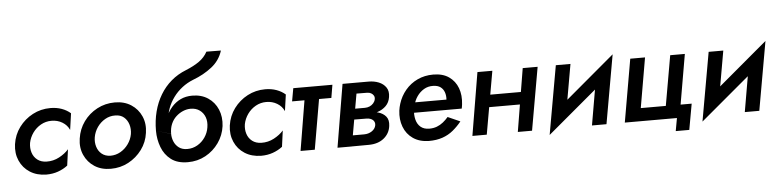

<svg xmlns="http://www.w3.org/2000/svg" viewBox="-49 -1042 5654 1398"><g transform="rotate(-5 2778.0 -343.0)"><path d="M150 -230Q158 -270 182 -303.5Q206 -337 241.5 -357Q277 -377 319 -377Q363 -377 398 -356Q433 -335 449 -299L466 -419Q439 -443 401.5 -456.5Q364 -470 319 -470Q249 -470 189.5 -438.5Q130 -407 90 -353Q50 -299 40 -230Q31 -164 55 -109.5Q79 -55 129 -23Q179 9 248 10Q295 10 334.5 -4Q374 -18 405 -42L421 -160Q394 -129 351 -106Q308 -83 258 -84Q218 -85 191.5 -105.5Q165 -126 154.5 -159Q144 -192 150 -230Z M513 -230Q503 -164 527.5 -109.5Q552 -55 601.5 -23Q651 9 720 9Q790 9 849 -22.5Q908 -54 948 -108Q988 -162 997 -230Q1007 -296 983 -350.5Q959 -405 909 -437.5Q859 -470 790 -470Q720 -470 660.5 -438.5Q601 -407 562 -353Q523 -299 513 -230ZM623 -230Q630 -270 653 -303Q676 -336 710.5 -356Q745 -376 785 -375Q824 -375 848.5 -354Q873 -333 883 -300Q893 -267 887 -230Q880 -191 856.5 -158Q833 -125 799 -105.5Q765 -86 725 -86Q687 -87 662 -107.5Q637 -128 627 -161Q617 -194 623 -230Z M1336 -376Q1375 -376 1402 -356.5Q1429 -337 1441 -304.5Q1453 -272 1446 -230Q1440 -191 1417.5 -158Q1395 -125 1361 -105.5Q1327 -86 1287 -86Q1250 -86 1226 -104Q1202 -122 1190.5 -149.5Q1179 -177 1179 -206L1071 -238Q1071 -175 1092.5 -118Q1114 -61 1160.5 -25.5Q1207 10 1283 10Q1354 10 1412.5 -22Q1471 -54 1509.5 -108.5Q1548 -163 1557 -230Q1565 -297 1542 -351.5Q1519 -406 1471 -438Q1423 -470 1356 -470ZM1132 -231 1179 -206Q1179 -247 1192.5 -278.5Q1206 -310 1229.5 -331.5Q1253 -353 1280.5 -364.5Q1308 -376 1336 -376L1356 -470Q1308 -470 1270.5 -452Q1233 -434 1205 -402Q1177 -370 1159 -326Q1141 -282 1132 -231ZM1071 -238 1174 -208 1168 -306Q1169 -350 1184.5 -392.5Q1200 -435 1227.5 -472.5Q1255 -510 1292 -538.5Q1329 -567 1372 -584Q1452 -614 1511.5 -661Q1571 -708 1593 -779L1487 -780Q1465 -739 1425.5 -711Q1386 -683 1327 -659Q1266 -635 1218.5 -594.5Q1171 -554 1138 -499Q1105 -444 1088 -378Q1071 -312 1071 -238Z M1720 -230Q1728 -270 1752 -303.5Q1776 -337 1811.5 -357Q1847 -377 1889 -377Q1933 -377 1968 -356Q2003 -335 2019 -299L2036 -419Q2009 -443 1971.5 -456.5Q1934 -470 1889 -470Q1819 -470 1759.5 -438.5Q1700 -407 1660 -353Q1620 -299 1610 -230Q1601 -164 1625 -109.5Q1649 -55 1699 -23Q1749 9 1818 10Q1865 10 1904.5 -4Q1944 -18 1975 -42L1991 -160Q1964 -129 1921 -106Q1878 -83 1828 -84Q1788 -85 1761.5 -105.5Q1735 -126 1724.5 -159Q1714 -192 1720 -230Z M2094 -460 2077 -365H2364L2380 -460ZM2180 -440 2107 0H2211L2287 -440Z M2478 -240 2472 -194 2604 -193Q2620 -193 2632 -189Q2644 -185 2652 -178Q2660 -171 2663.5 -161Q2667 -151 2665 -139Q2660 -113 2635.5 -96.5Q2611 -80 2578 -80H2452L2438 0L2605 -1Q2673 -1 2716 -35.5Q2759 -70 2766 -125Q2772 -169 2751.5 -194Q2731 -219 2695 -229.5Q2659 -240 2617 -240ZM2477 -221H2613Q2653 -222 2690 -234Q2727 -246 2752 -271Q2777 -296 2783 -335Q2790 -378 2771 -405.5Q2752 -433 2718.5 -446.5Q2685 -460 2645 -460H2516L2503 -381L2626 -380Q2643 -380 2655.5 -373Q2668 -366 2674.5 -354.5Q2681 -343 2678 -328Q2675 -312 2663.5 -299Q2652 -286 2636 -279Q2620 -272 2601 -272H2484ZM2454 -460 2377 0H2482L2563 -460Z M2909 -205H3303Q3305 -213 3306 -221Q3307 -229 3308 -235Q3316 -302 3296.5 -354.5Q3277 -407 3232 -438.5Q3187 -470 3117 -470Q3054 -470 3002 -445.5Q2950 -421 2913.5 -377.5Q2877 -334 2860 -279Q2856 -267 2853.5 -255Q2851 -243 2849 -230Q2841 -166 2861.5 -111.5Q2882 -57 2929 -24.5Q2976 8 3045 9Q3101 9 3144.5 -6Q3188 -21 3222.5 -49.5Q3257 -78 3285 -113L3195 -153Q3178 -133 3157 -116Q3136 -99 3111 -89.5Q3086 -80 3056 -80Q3016 -80 2992 -100.5Q2968 -121 2959.5 -155.5Q2951 -190 2956 -230L2963 -258Q2971 -294 2991.5 -323.5Q3012 -353 3042 -371Q3072 -389 3110 -388Q3144 -387 3163.5 -372.5Q3183 -358 3191.5 -334Q3200 -310 3198 -280H2920Z M3443 -198H3788L3803 -288H3458ZM3771 -460 3695 0H3799L3880 -460ZM3440 -460 3363 0H3468L3549 -460Z M4399 -357 4432 -503 3957 -103 3924 42ZM4120 -460H4013L3924 42L4054 -84ZM4432 -503 4302 -377 4237 0H4343Z M4893 -95 4956 -460H4849L4785 -95H4602L4665 -460H4557L4477 0H4858L4841 94H4940L4974 -95Z M5516 -357 5549 -503 5074 -103 5041 42ZM5237 -460H5130L5041 42L5171 -84ZM5549 -503 5419 -377 5354 0H5460Z"/></g></svg>

Font: Jost Medium
Style: Italic
Weight: 500
Italic angle: -5°
Version: Version 3.710